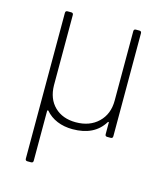

<svg xmlns="http://www.w3.org/2000/svg" viewBox="-106 -585 756 868"><g transform="rotate(15 272.0 -151.0)"><path d="M93 190V-492Q93 -502 103 -502H120Q130 -502 130 -492V-163Q131 -100 168.5 -63.5Q206 -27 268 -27Q333 -27 373 -65.5Q413 -104 413 -167V-492Q413 -502 423 -502H439Q449 -502 449 -492V-10Q449 0 439 0H423Q413 0 413 -10V-64Q413 -67 411.5 -67Q410 -67 408 -65Q364 7 262 7Q222 7 189.5 -6.5Q157 -20 135 -46Q133 -47 131.5 -46Q130 -45 130 -43V190Q130 200 120 200H103Q93 200 93 190Z"/></g></svg>

Font: Barlow GEO Extra Light
Style: Regular
Weight: 200
Designer: Jeremy Tribby
Foundry: Tribby Type
Version: Version 1.408